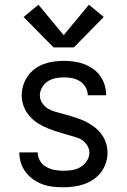

<svg xmlns="http://www.w3.org/2000/svg" viewBox="-20 -786 540 814"><path d="M249 8Q226 8 204 5.5Q182 3 161 -4.5Q140 -12 121.5 -25Q103 -38 89.5 -55.5Q76 -73 69 -94.5Q62 -116 62 -138Q62 -139 62 -139Q62 -139 62 -140H140Q140 -140 140 -139.5Q140 -139 140 -139Q140 -120 150 -103.5Q160 -87 176.5 -78Q193 -69 211.5 -65.5Q230 -62 249 -62Q267 -62 286 -65Q305 -68 321 -77.5Q337 -87 348 -103.5Q359 -120 359 -139Q359 -153 351.5 -166.5Q344 -180 332.5 -189Q321 -198 307 -202.5Q293 -207 279 -211H278Q255 -218 231.5 -225Q208 -232 186 -240.5Q164 -249 143 -262Q122 -275 106 -293Q90 -311 81 -334Q72 -357 72 -381Q72 -403 78.5 -424Q85 -445 97.5 -463Q110 -481 127.5 -494Q145 -507 165.5 -514.5Q186 -522 208 -525Q230 -528 251 -528Q273 -528 294.5 -525Q316 -522 336 -514.5Q356 -507 374 -494.5Q392 -482 404.5 -464.5Q417 -447 423.5 -426Q430 -405 430 -383Q430 -383 430 -382.5Q430 -382 430 -382H352Q352 -382 352 -382.5Q352 -383 352 -383Q352 -400 343 -416Q334 -432 319 -441.5Q304 -451 286.5 -454.5Q269 -458 251 -458Q233 -458 215.5 -454.5Q198 -451 183 -441.5Q168 -432 158.5 -415.5Q149 -399 149 -382Q149 -365 158.5 -350Q168 -335 182.5 -326Q197 -317 213.5 -312.5Q230 -308 246.5 -303.5Q263 -299 279.5 -294Q296 -289 312 -283.5Q328 -278 343 -270.5Q358 -263 372 -253.5Q386 -244 398 -231.5Q410 -219 418.5 -204.5Q427 -190 431.5 -173Q436 -156 436 -139Q436 -117 429 -95.5Q422 -74 408.5 -56Q395 -38 376.5 -25.5Q358 -13 337 -5.5Q316 2 293.5 5Q271 8 249 8ZM207 -585 80 -714 143 -766 250 -637 357 -766 420 -714 293 -585Z"/></svg>

Font: Zed Sans
Style: Regular
Weight: 400
Designer: Belleve Invis
Foundry: Belleve Invis
Version: Version 1.0.0; ttfautohint (v1.8.4)